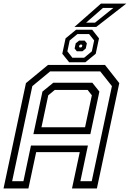

<svg xmlns="http://www.w3.org/2000/svg" viewBox="-37 -1068 736 1088"><path d="M-17 0 110 -597 235 -700H558L639 -597L512 0H371L415 -206H168L124 0ZM31.8 -41.2H95.8L138.5 -243.5H461.2L418.5 -41.2H482.8L597.2 -580L531 -663.5H247.2L146.2 -580ZM198 -347H445L483.5 -528L459.5 -558.5H273.5L236.5 -528ZM152.2 -307.8 203.5 -549 265 -599.2H486.2L526.2 -549L475 -307.8ZM355 -715 316 -763.5 334.5 -850.5 394 -899.5H485.5L524 -850.5L505.5 -763.5L446.5 -715ZM373.2 -740.8H439.8L483.5 -777L496.5 -838.8L468 -874.8H401.5L357.8 -838.8L344.8 -777ZM398.2 -777.5 385.8 -793.2 392 -822.5 411 -837.8H443L455.2 -822.5L449 -793.2L430.2 -777.5ZM414.2 -799H422.8L427.5 -803.2L429.5 -811.2L426.2 -815.2H417.8L413 -811.2L411 -803.2ZM385 -915.5 535 -1047.5H678.5L508.5 -915.5ZM450.8 -939.5H501.2L605.5 -1023H546.5Z"/></svg>

Font: Tourney Thin
Style: Italic
Weight: 100
Italic angle: -12°
Designer: Tyler Finck
Foundry: Etcetera Type Co
Version: Version 1.015